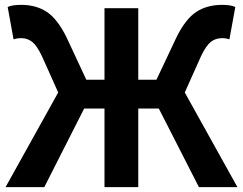

<svg xmlns="http://www.w3.org/2000/svg" viewBox="-20 -774 1005 794"><path d="M744.1 -391.6 961.9 0H802.7L636.7 -325.2H551.8V0H412.1V-325.2H328.1L163.1 0H2.9L220.7 -391.6L153.3 -542Q132.8 -585 113.3 -600.6Q93.8 -616.2 67.4 -616.2Q50.8 -616.2 36.1 -611.3L11.7 -745.1Q30.3 -753.9 67.4 -753.9Q129.9 -753.9 173.8 -724.6Q217.8 -695.3 254.9 -620.1L336.9 -444.3H412.1V-740.2H551.8V-444.3H627L710 -620.1Q747.1 -695.3 791.5 -724.6Q835.9 -753.9 898.4 -753.9Q934.6 -753.9 953.1 -745.1L928.7 -611.3Q915 -616.2 898.4 -616.2Q871.1 -616.2 851.6 -600.6Q832 -585 811.5 -542Z"/></svg>

Font: Gen Shin Gothic Bold
Style: Bold
Weight: 700
Designer: [Source Han Sans]
Ryoko NISHIZUKA  (kana & ideographs); Paul D. Hunt (Latin, Greek & Cyrillic); Wenlong ZHANG  (bopomofo
Version: Version 1.002.20150607